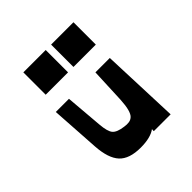

<svg xmlns="http://www.w3.org/2000/svg" viewBox="-237 -1120 1330 1330"><g transform="rotate(-45 428.5 -455.0)"><path d="M188 -708V-927H407V-708ZM460 -708V-927H679V-708ZM395 17Q284 17 234 -37Q184 -91 176 -214L153 -574H282L305 -299Q311 -225 332.5 -200Q354 -175 416 -167Q441 -163 460.5 -166Q480 -169 494.5 -182.5Q509 -196 518 -229Q527 -262 530 -317L541 -574H682L704 0H539L540 -19Q491 17 395 17Z"/></g></svg>

Font: OpenDyslexic
Style: Bold
Weight: 800
Designer: Abbie Gonzalez
Version: Version 0.920;hotconv 1.0.109;makeotfexe 2.5.65596